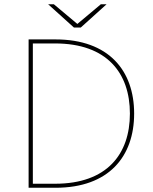

<svg xmlns="http://www.w3.org/2000/svg" viewBox="-20 -886 720 906"><path d="M115 0H242C494 0 613 -148 613 -350C613 -552 494 -700 242 -700H115ZM240 -19H135V-681H240C485 -681 593 -541 593 -350C593 -159 485 -19 240 -19ZM329 -756H361L483 -866H456L345 -773L234 -866H207Z"/></svg>

Font: Chess Sans Thin
Style: Regular
Weight: 100
Designer: Wolf Bōese
Foundry: Wolf Bōese
Version: Version 7.223;Glyphs 3.3 (3306)